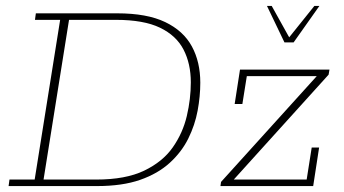

<svg xmlns="http://www.w3.org/2000/svg" viewBox="-20 -628 1160 648"><path d="M9 0 12 -22H97L183 -561H98L101 -583H376Q476 -583 537.5 -553.5Q599 -524 627.5 -471.5Q656 -419 656 -349Q656 -303 647 -254.5Q638 -206 615.5 -160.5Q593 -115 553 -78.5Q513 -42 453 -21Q393 0 307 0ZM127 -22H305Q404 -22 466.5 -52Q529 -82 563 -130.5Q597 -179 610.5 -236.5Q624 -294 624 -350Q624 -413 599.5 -460.5Q575 -508 520 -534.5Q465 -561 371 -561H213ZM724 0 726 -14 1049 -371H813L798 -277H772L790 -393H1092L1089 -376L769 -22H1015L1032 -130H1057L1037 0ZM940 -485 881 -608H897L956 -502L1041 -608H1058L971 -485Z"/></svg>

Font: Rokkitt SemiBold Thin
Style: Italic
Weight: 250
Italic angle: -9°
Version: Version 3.103